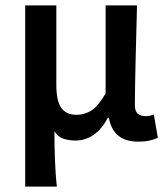

<svg xmlns="http://www.w3.org/2000/svg" viewBox="-20 -511 618 709"><path d="M73 178V-491H188V-198Q188 -139 206 -113Q224 -87 263 -87Q292 -87 317.5 -103Q343 -119 370 -166V-491H486Q485 -445 483.5 -395.5Q482 -346 481 -298Q480 -250 479 -205Q478 -160 478 -123Q478 -100 489 -91Q500 -82 518 -82Q524 -82 532 -83.5Q540 -85 548 -88L563 -2Q549 4 532.5 8Q516 12 490 12Q398 12 382 -76H378Q356 -34 325.5 -13Q295 8 259 8Q235 8 215 1.5Q195 -5 181 -26Q181 6 181.5 31.5Q182 57 183 80.5Q184 104 185.5 127.5Q187 151 190 178Z"/></svg>

Font: Processing Sans Pro Semibold
Style: Regular
Weight: 600
Designer: Paul D. Hunt
Foundry: Adobe Systems Incorporated
Version: Version 2.020;PS 2.000;hotconv 1.0.86;makeotf.lib2.5.63406